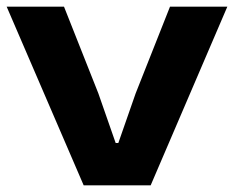

<svg xmlns="http://www.w3.org/2000/svg" viewBox="-23 -556 702 576"><path d="M228 0 -3 -536H169L272 -276L324 -127H332L384 -276L487 -536H659L429 0Z"/></svg>

Font: Mona Sans Expanded
Style: Bold
Weight: 700
Width: 7
Designer: Deni Anggara
Foundry: GitHub
Version: Version 2.000